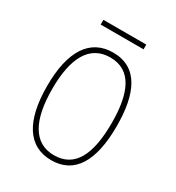

<svg xmlns="http://www.w3.org/2000/svg" viewBox="-159 -738 774 845"><g transform="rotate(30 227.5 -315.0)"><path d="M337 -640H119V-616H337ZM404 -264C404 -428 356 -537 229 -537C111 -537 50 -440 50 -265C50 -88 110 10 229 10C347 10 404 -87 404 -264ZM76 -265C76 -423 125 -512 229 -512C339 -512 378 -413 378 -265C378 -102 332 -15 228 -15C124 -15 76 -107 76 -265Z"/></g></svg>

Font: Noto Sans Kannada Condensed Thin
Style: Regular
Weight: 100
Width: 3
Designer: Jelle Bosma - Monotype Design Team
Foundry: Monotype Imaging Inc.
Version: Version 2.005